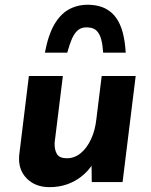

<svg xmlns="http://www.w3.org/2000/svg" viewBox="-20 -750 624 791"><path d="M184 21Q125 21 89.5 -15.5Q54 -52 59 -110L99 -437H239L205 -162Q204 -133 214.5 -115.5Q225 -98 256 -98Q287 -98 312.5 -119Q338 -140 355 -176.5Q372 -213 377 -259L399 -437H539L485 0H358L357 -87L360 -71Q342 -44 315.5 -23Q289 -2 256 9.5Q223 21 184 21ZM354 -730Q389 -728 415 -714.5Q441 -701 458.5 -676.5Q476 -652 485.5 -616.5Q495 -581 498 -533H405Q403 -565 397 -587.5Q391 -610 378.5 -623Q366 -636 342 -637Q319 -639 303.5 -627.5Q288 -616 277.5 -592.5Q267 -569 257 -533H165Q179 -608 205.5 -652Q232 -696 270 -714.5Q308 -733 354 -730Z"/></svg>

Font: Josefin Sans Thin
Style: Bold Italic
Weight: 700
Italic angle: -7°
Version: Version 2.000